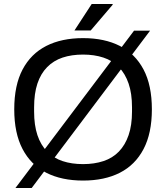

<svg xmlns="http://www.w3.org/2000/svg" viewBox="-20 -888 828 957"><path d="M394 12Q287 12 210.5 -27Q134 -66 92.5 -145Q51 -224 51 -343Q51 -463 92.5 -541.5Q134 -620 210.5 -659Q287 -698 394 -698Q501 -698 577.5 -659Q654 -620 695.5 -541.5Q737 -463 737 -343Q737 -224 695.5 -145Q654 -66 577.5 -27Q501 12 394 12ZM394 -70Q450 -70 495.5 -85Q541 -100 572.5 -132.5Q604 -165 621 -214.5Q638 -264 638 -332V-353Q638 -422 621 -471.5Q604 -521 572.5 -553.5Q541 -586 495.5 -601Q450 -616 394 -616Q337 -616 292 -601Q247 -586 215 -553.5Q183 -521 166.5 -471.5Q150 -422 150 -353V-332Q150 -264 166.5 -214.5Q183 -165 215 -132.5Q247 -100 292 -85Q337 -70 394 -70ZM57 49 648 -735H728L138 49ZM351 -736 437 -868H541L542 -865L432 -736Z"/></svg>

Font: Archivo SemiBold
Style: Regular
Weight: 400
Version: Version 2.001